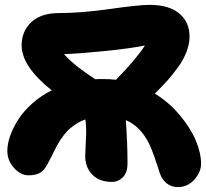

<svg xmlns="http://www.w3.org/2000/svg" viewBox="-20 -740 837 780"><path d="M435.1 -1Q383.8 -1 355 -30.5Q326.2 -60.1 326.2 -106Q326.2 -118.2 328.1 -153.6Q330.1 -189 330.1 -205.1Q330.1 -230.5 327.1 -254.9Q304.2 -247.1 284.7 -233.6Q265.1 -220.2 252 -206.1Q238.8 -191.9 226.3 -172.9Q213.9 -153.8 206.3 -138.7Q198.7 -123.5 189 -103.8Q179.2 -84 172.9 -73.2Q160.6 -48.8 143.1 -38.3Q125.5 -27.8 96.2 -27.8Q63.5 -27.8 36.6 -58.1Q9.8 -88.4 9.8 -127Q9.8 -154.8 21 -187.3Q32.2 -219.7 53.5 -253.4Q74.7 -287.1 110.1 -318.8Q145.5 -350.6 189.9 -373Q67.9 -470.7 67.9 -555.2Q67.9 -613.3 107.2 -650.1Q146.5 -687 221.2 -687Q312 -687 427.5 -703.6Q543 -720.2 587.9 -720.2Q667 -720.2 708.5 -685.1Q750 -649.9 750 -591.8Q750 -562 738 -530.3Q726.1 -498.5 703.9 -467.8Q681.6 -437 659.9 -412.6Q638.2 -388.2 608.9 -359.9Q667 -324.2 711.2 -271.2Q755.4 -218.3 776.1 -167.7Q796.9 -117.2 796.9 -75.2Q796.9 -41.5 769.8 -10.7Q742.7 20 703.1 20Q676.3 20 657.2 4.9Q638.2 -10.3 628.9 -37.1Q602.5 -121.6 586.4 -154.8Q550.8 -227.1 491.2 -252Q498 -157.2 498 -76.2Q498 -38.6 479 -19.8Q460 -1 435.1 -1ZM397.9 -418.9Q425.8 -418.9 451.2 -416Q534.2 -501 568.8 -555.2Q512.2 -543.5 409.9 -533Q307.6 -522.5 240.2 -520Q279.8 -474.6 367.2 -418Q377 -418.9 397.9 -418.9Z"/></svg>

Font: Shantell Sans Irregular
Style: Regular
Weight: 800
Designer: Stephen Nixon, Anya Danilova, Shantell Martin
Foundry: Arrow Type
Version: Version 1.006;[9816181b4]